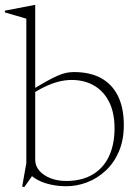

<svg xmlns="http://www.w3.org/2000/svg" viewBox="-30 -733 555 766"><path d="M85.5 -42 107.5 -44.5 67 13.5 58.5 11 75 -82V-658.5Q68.5 -660.5 56 -664.2Q43.5 -668 26.2 -672.8Q9 -677.5 -10.5 -683.5V-690.5L106.5 -713H110.5V-657.5V-95Q110.5 -71.5 126.5 -52.5Q142.5 -33.5 170.8 -22.2Q199 -11 234 -11Q295.5 -11 338.8 -36.2Q382 -61.5 404.5 -108.8Q427 -156 427 -221.5Q427 -282.5 405.8 -325.5Q384.5 -368.5 346 -391.2Q307.5 -414 255.5 -414Q229.5 -414 202.8 -407Q176 -400 146.5 -385.8Q117 -371.5 83 -348L82.5 -365.5Q125 -391.5 153.5 -407.5Q182 -423.5 201 -431.5Q220 -439.5 234.8 -442.5Q249.5 -445.5 265.5 -445.5Q330 -445.5 374.2 -420.8Q418.5 -396 441.2 -348.8Q464 -301.5 464 -234Q464 -174 444.2 -128.2Q424.5 -82.5 391.2 -51.8Q358 -21 317.2 -5.5Q276.5 10 234.5 10Q203.5 10 174.2 3.8Q145 -2.5 122.2 -14.2Q99.5 -26 85.5 -42Z"/></svg>

Font: Newsreader 24pt ExtraLight
Style: Regular
Weight: 250
Designer: Hugues Gentile
Foundry: Production Type
Version: Version 1.003